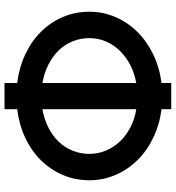

<svg xmlns="http://www.w3.org/2000/svg" viewBox="16 -795 779 851"><g transform="rotate(90 405.5 -369.5)"><path d="M348 -56Q278 -65 220 -92.5Q162 -120 120 -162.5Q78 -205 55 -259.5Q32 -314 32 -376Q32 -437 55.5 -491.5Q79 -546 121 -588.5Q163 -631 221 -659Q279 -687 348 -696V-739H464V-696Q533 -687 591 -659Q649 -631 690.5 -588.5Q732 -546 755.5 -491.5Q779 -437 779 -376Q779 -314 756 -259.5Q733 -205 691.5 -162.5Q650 -120 592 -92.5Q534 -65 464 -56V0H348ZM348 -584Q304 -576 267.5 -557Q231 -538 204.5 -510.5Q178 -483 163.5 -449Q149 -415 149 -376Q149 -337 163 -302Q177 -267 203.5 -240Q230 -213 266.5 -194.5Q303 -176 348 -168ZM464 -168Q509 -176 545.5 -194.5Q582 -213 608 -240Q634 -267 648 -302Q662 -337 662 -376Q662 -415 647.5 -449.5Q633 -484 607 -511.5Q581 -539 544.5 -558Q508 -577 464 -584Z"/></g></svg>

Font: Involve SemiBold
Style: Regular
Weight: 600
Designer: Stefan Peev
Foundry: Context Ltd.
Version: Version 1.001